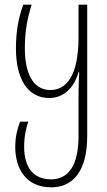

<svg xmlns="http://www.w3.org/2000/svg" viewBox="-20 -549 456 819"><path d="M199 250C289 250 352 184 352 32V-529H315V-390C315 -221 260 -165 195 -165C116 -165 86 -245 86 -343C86 -415 96 -469 115 -529H79C58 -470 48 -414 48 -341C48 -217 95 -131 190 -131C245 -131 293 -166 315 -241H318C315 -190 315 -154 315 -121V31C315 155 273 216 198 216C121 216 83 164 83 77C83 28 93 -9 101 -30H66C58 -11 45 28 45 77C45 166 87 250 199 250Z"/></svg>

Font: Noto Sans Georgian ExtraCondensed ExtraLight
Style: Regular
Weight: 200
Width: 2
Designer: Monotype Design Team, Akaki Razmadze
Foundry: Google LLC
Version: Version 2.005